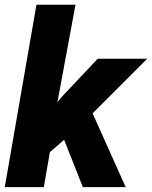

<svg xmlns="http://www.w3.org/2000/svg" viewBox="-25 -770 626 790"><path d="M238.8 -194.8 180.2 -144 155.3 0H-5.4L125 -750.5H285.6L211.4 -350.1L231 -373.5L377 -528.3H580.6L356 -303.7L492.2 0H315.9Z"/></svg>

Font: TypoPRO Roboto
Style: Italic
Weight: 900
Italic angle: -12°
Designer: Google
Version: Version 2.136; 2016